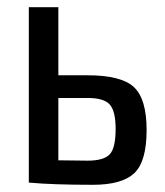

<svg xmlns="http://www.w3.org/2000/svg" viewBox="-20 -507 459 533"><path d="M142 -298H223Q317 -298 352 -265Q387 -232 387 -146Q387 -59 353 -26.5Q319 6 238 6Q126 6 62 0H60V-487H142ZM142 -62 223 -61Q268 -61 284.5 -78.5Q301 -96 301 -149Q301 -198 285 -216.5Q269 -235 223 -235H142Z"/></svg>

Font: exo2condensed_r
Style: Regular
Weight: 400
Width: 3
Designer: Natanael Gama
Version: Version 1.001;PS 001.001;hotconv 1.0.70;makeotf.lib2.5.58329